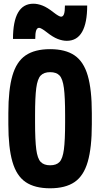

<svg xmlns="http://www.w3.org/2000/svg" viewBox="-20 -1005 540 1035"><path d="M250 10Q167.5 10 118.2 -23.5Q68.9 -57 47 -133Q25 -209 25 -335V-395Q25 -522 47 -597.5Q68.9 -673 118.2 -706.5Q167.5 -740 250 -740Q332.5 -740 381.8 -706.5Q431.1 -673 453 -597.5Q475 -522 475 -395V-335Q475 -209 453 -133Q431.1 -57 381.8 -23.5Q332.5 10 250 10ZM250.2 -114Q284 -114 301 -132Q318 -150 324.5 -199.5Q331 -249 331 -345V-385Q331 -481 324.5 -530.5Q318 -580 301 -598Q284 -616 250.2 -616Q217 -616 199.5 -598Q182 -580 175.5 -530.5Q169 -481 169 -385V-345Q169 -249 175.5 -199.5Q182 -150 199.5 -132Q217 -114 250.2 -114ZM340 -785Q317 -785 291 -795Q265 -805 231 -832Q217 -843 206.5 -849Q196 -855 191 -855Q180 -855 175 -841Q170 -827 170 -795H50Q50 -890 77.5 -937.5Q105 -985 160 -985Q183 -985 209 -975Q235 -965 269 -938Q283 -927 293.5 -921Q304 -915 309 -915Q320 -915 325 -929Q330 -943 330 -975H450Q450 -881 422.5 -833Q395 -785 340 -785Z"/></svg>

Font: M PLUS 1 Code
Style: Regular
Weight: 400
Designer: Coji Morishita
Foundry: UNDERFOREST DESIGN
Version: Version 1.005